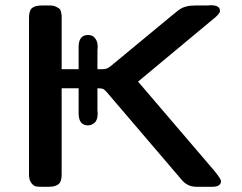

<svg xmlns="http://www.w3.org/2000/svg" viewBox="-20 -715 926 735"><path d="M91 -47V-646Q91 -675 103 -684.5Q115 -694 140 -694H171Q185 -694 194 -689.5Q203 -685 207.5 -681.5Q212 -678 214 -668Q216 -658 216 -655.5Q216 -653 216 -643V-450H281V-535Q281 -581 317 -581Q324 -581 331.5 -578.5Q339 -576 346.5 -565Q354 -554 354 -535Q354 -532 353.5 -527.5Q353 -523 353 -521V-450H371Q376 -450 379.5 -450.5Q383 -451 386.5 -452Q390 -453 392 -454Q394 -455 397.5 -457.5Q401 -460 402.5 -461Q404 -462 409 -466Q414 -470 416 -472L647 -663Q663 -676 670.5 -681Q678 -686 692.5 -690Q707 -694 728 -694H774Q775 -694 779 -694.5Q783 -695 786 -695Q822 -695 822 -674Q822 -670 820.5 -667Q819 -664 815.5 -660Q812 -656 810 -654Q808 -652 802.5 -647Q797 -642 795 -641L509 -403V-402L799 -63Q826 -30 826 -22Q826 0 793 0H732Q698 0 676 -26L389 -362Q379 -373 373.5 -375Q368 -377 353 -377V-293Q353 -291 353.5 -287.5Q354 -284 354 -282Q354 -255 342 -245Q330 -235 317 -235Q282 -235 281 -279V-377H216V-46Q216 -19 203.5 -9.5Q191 0 168 0H139Q125 0 117 -1.5Q109 -3 100 -14.5Q91 -26 91 -47Z"/></svg>

Font: CMU Sans Serif
Style: Bold
Weight: 700
Version: Version 0.7.0